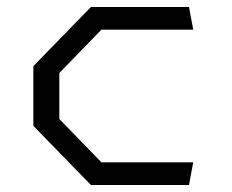

<svg xmlns="http://www.w3.org/2000/svg" viewBox="-20 -527 660 547"><path d="M239 0H518.5L530.5 -64.5H269L149 -188V-319L269 -442.5H530.5L518.5 -507H239L75 -338.5V-168.5Z"/></svg>

Font: Monaspace Krypton Light
Style: Regular
Weight: 300
Designer: Riley Cran & the Lettermatic Team
Foundry: Lettermatic
Version: Version 1.101 (Monaspace Krypton)